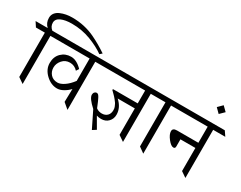

<svg xmlns="http://www.w3.org/2000/svg" viewBox="-164 -1489 2668 2124"><g transform="rotate(30 1170.0 -427.0)"><path d="M306 -851Q221 -851 168 -827Q115 -803 115 -755Q115 -707 155 -675H279L318 -615H165V0L94 -49V-615H-20L-59 -675H96Q51 -715 51 -781Q51 -817 72 -843.5Q93 -870 128 -884Q193 -912 274.5 -912Q356 -912 429 -895.5Q502 -879 567 -848Q667 -800 763 -735L735 -710Q659 -765 546.5 -808Q434 -851 306 -851Z M738 -615V0L666 -61L670 -228Q641 -195 598.5 -171Q556 -147 518 -147Q440 -147 374 -209.5Q308 -272 308 -352.5Q308 -433 358 -481.5Q408 -530 480.5 -530Q553 -530 624 -456L602 -422Q561 -467 502.5 -467Q444 -467 406.5 -424Q369 -381 369 -329.5Q369 -278 401.5 -242Q434 -206 490 -206Q527 -206 574.5 -238Q622 -270 666 -329V-615H239L198 -675H851L892 -615Z M1375 -387H1156Q1235 -316 1235 -224Q1235 -172 1200.5 -135.5Q1166 -99 1109 -99Q1078 -99 1051 -108L1130 28L1083 58L980 -151Q887 -235 887 -281Q887 -301 898.5 -313.5Q910 -326 924 -326Q938 -326 947 -316Q956 -306 965.5 -287.5Q975 -269 982.5 -252Q990 -235 999.5 -211.5Q1009 -188 1013 -179Q1043 -155 1085.5 -155Q1128 -155 1154 -180.5Q1180 -206 1180 -251Q1180 -278 1172 -294.5Q1164 -311 1160 -320.5Q1156 -330 1145 -343.5Q1134 -357 1129.5 -364Q1125 -371 1111 -385.5Q1097 -400 1093 -404Q1075 -422 1056 -441L1062 -451H1375V-615H811L771 -675H1561L1601 -615H1447V0L1375 -49Z M1706 -615V0L1635 -51V-615H1520L1484 -675H1820L1856 -615Z M2174 -343H1983V-251Q1983 -225 1960 -225Q1929 -225 1888 -277Q1847 -329 1847 -369Q1847 -409 1901 -409H2174V-615H1780L1740 -675H2358L2399 -615H2244V0L2174 -48Z M2153 -853 2209 -909 2266 -853 2209 -797Z"/></g></svg>

Font: Halant
Style: Regular
Weight: 400
Designer: Hitesh Malaviya (Devanagari), Satya Rajpurohit (Latin)
Foundry: Indian Type Foundry
Version: Version 1.101;PS 1.0;hotconv 1.0.78;makeotf.lib2.5.61930; tt